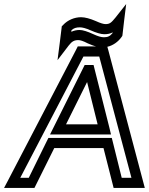

<svg xmlns="http://www.w3.org/2000/svg" viewBox="-45 -903 735 948"><path d="M604 -25H556L511 -206L507 -222H489H211H194L186 -206L97 -25H55L367 -624H445L604 -25ZM476 -784C467 -784 452 -788 428 -799C400 -811 375 -818 355 -818C323 -818 289 -804 267 -780L260 -773L259 -764L250 -691L239 -606L294 -678C310 -699 322 -705 342 -705C351 -705 365 -701 388 -689C402 -683 416 -677 429 -674H356H339L331 -658L-7 -9L-25 25H12H108H125L133 9L223 -172H466L512 9L516 25H533H634H670L661 -9L489 -658L485 -672C512 -678 538 -696 555 -720L559 -726L560 -733L568 -802L578 -883L525 -816C505 -792 498 -784 476 -784ZM470 -734C486 -734 500 -737 511 -743V-740C498 -724 487 -719 468 -719C454 -719 438 -724 414 -735C388 -747 364 -755 348 -755C334 -755 320 -752 307 -746L308 -754C319 -764 331 -768 349 -768C362 -768 378 -764 403 -753C430 -741 454 -734 470 -734ZM437 -289H281L385 -498L437 -289ZM495 -273 421 -566 417 -582H399H390H373L365 -566L219 -273L202 -239H238H467H503L495 -273Z"/></svg>

Font: Gamestation Text Outline
Style: Italic
Weight: 400
Designer: Jonas Hecksher
Foundry: Jonas Hecksher, Playtypeª, e-types AS
Version: Version 1.003